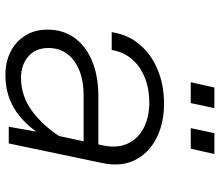

<svg xmlns="http://www.w3.org/2000/svg" viewBox="-70 -708 791 690"><g transform="rotate(90 325.0 -363.5)"><path d="M436 0 461 -142 503 -338Q514 -390 496.5 -427.5Q479 -465 440 -485Q401 -505 349 -505Q275 -505 223 -469.5Q171 -434 160 -370H96Q105 -429 141 -471Q177 -513 232 -535.5Q287 -558 353 -558Q424 -558 477.5 -530.5Q531 -503 556 -453Q581 -403 566 -334L496 0ZM250 12Q203 12 166.5 -6.5Q130 -25 108.5 -59Q87 -93 87 -139Q87 -196 117 -237Q147 -278 201 -300Q255 -322 327 -322H512L501 -269H324Q246 -269 199.5 -235Q153 -201 153 -143Q153 -96 183.5 -70Q214 -44 260 -44Q326 -44 380.5 -84.5Q435 -125 477 -193V-135Q437 -65 381 -26.5Q325 12 250 12ZM441 -654 459 -739H534L515 -654ZM276 -654 295 -739H369L351 -654Z"/></g></svg>

Font: Azeret Mono ExtraLight
Style: Italic
Weight: 250
Italic angle: -12°
Designer: Martin Vácha
Foundry: Displaay
Version: Version 1.002